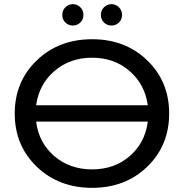

<svg xmlns="http://www.w3.org/2000/svg" viewBox="-20 -897 888 925"><path d="M367 -788.5Q352 -774 331 -774Q310 -774 295 -788.5Q280 -803 280 -825Q280 -847 295 -862Q310 -877 331 -877Q352 -877 367 -862Q382 -847 382 -825Q382 -803 367 -788.5ZM553 -788.5Q538 -774 517 -774Q496 -774 481 -788.5Q466 -803 466 -825Q466 -847 481 -862Q496 -877 517 -877Q538 -877 553 -862Q568 -847 568 -825Q568 -803 553 -788.5ZM424 -708Q584 -708 689.5 -606Q795 -504 795 -350Q795 -196 689.5 -94Q584 8 424 8Q263 8 157 -94Q51 -196 51 -350Q51 -504 157 -606Q263 -708 424 -708ZM424 -619Q317 -619 242.5 -555Q168 -491 154 -390H692Q678 -491 604 -555Q530 -619 424 -619ZM424 -81Q531 -81 605 -145Q679 -209 692 -311H154Q167 -209 241.5 -145Q316 -81 424 -81Z"/></svg>

Font: Montserrat
Style: Regular
Weight: 500
Designer: Julieta Ulanovsky
Foundry: Julieta Ulanovsky
Version: Version 7.200;PS 007.200;hotconv 1.0.88;makeotf.lib2.5.64775